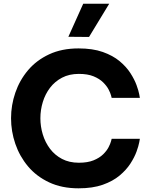

<svg xmlns="http://www.w3.org/2000/svg" viewBox="-20 -1013 820 1043"><path d="M406.8 10Q315.6 10 246.6 -22.5Q177.6 -55 132 -109.5Q86.4 -164 63.2 -231.8Q40 -299.6 40 -370.6Q40 -441.6 63.2 -509.3Q86.4 -577 132 -631.2Q177.6 -685.4 246.6 -717.7Q315.6 -750 406.8 -750Q483.6 -750 538.4 -730.6Q593.2 -711.2 629.8 -680.7Q666.4 -650.2 688.5 -615.7Q710.6 -581.2 721.7 -550.7Q732.8 -520.2 736.3 -500.8Q739.8 -481.4 739.8 -481.4H586.6Q586.6 -481.4 583.2 -494.6Q579.8 -507.8 569.9 -526.9Q560 -546 540.2 -565.6Q520.4 -585.2 488.3 -598.4Q456.2 -611.6 408.4 -611.6Q356.2 -611.6 317 -591Q277.8 -570.4 251.7 -536.1Q225.6 -501.8 212.5 -458.7Q199.4 -415.6 199.4 -370.6Q199.4 -325.6 212.5 -282.5Q225.6 -239.4 251.7 -204.8Q277.8 -170.2 317 -149.6Q356.2 -129 408.4 -129Q456.2 -129 488.3 -142.1Q520.4 -155.2 540.2 -174.6Q560 -194 569.9 -213.4Q579.8 -232.8 583.2 -245.9Q586.6 -259 586.6 -259H739.8Q739.8 -259 736.3 -239.6Q732.8 -220.2 721.7 -189.5Q710.6 -158.8 688.5 -124.5Q666.4 -90.2 629.8 -59.5Q593.2 -28.8 538.4 -9.4Q483.6 10 406.8 10ZM573.2 -992.6 463.6 -812.2 351.4 -813.2 432 -992.6Z"/></svg>

Font: Be Vietnam Pro Variable Thin
Style: Regular
Weight: 100
Designer: Lam Bao, Tony Le, Vietanh Nguyen
Foundry: Yellow Type Foundry
Version: Version 1.002